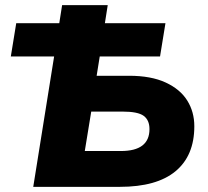

<svg xmlns="http://www.w3.org/2000/svg" viewBox="-20 -725 807 745"><path d="M109 0 190 -506H22L43 -635H210L221 -705H398L387 -635H622L601 -506H367L355 -431H481Q566 -431 622.5 -405Q679 -379 706.5 -335Q734 -291 734 -235Q734 -121 661 -60.5Q588 0 445 0ZM309 -139H449Q560 -139 560 -224Q560 -259 537.5 -275.5Q515 -292 456 -292H334Z"/></svg>

Font: Nunito Sans Black
Style: Italic
Weight: 900
Italic angle: -9°
Designer: Vernon Adams
Foundry: Vernon Adams
Version: Version 3.006; ttfautohint (v1.8.3)